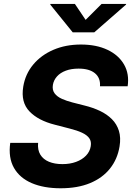

<svg xmlns="http://www.w3.org/2000/svg" viewBox="-20 -969 694 999"><path d="M295.3 10.6Q208.2 10.6 145.4 -16.1Q82.6 -42.9 52.6 -95.6Q22.6 -148.4 33.3 -225.8H178.3Q174.8 -189 189.9 -164.3Q204.9 -139.7 234.6 -127.4Q264.2 -115.1 304.6 -115.1Q344.4 -115.1 376 -126.8Q407.5 -138.4 427.6 -159.3Q447.6 -180.2 452.1 -207.9Q456.4 -233 444.5 -249.7Q432.6 -266.5 406.7 -278.5Q380.7 -290.6 342.1 -300.2L265.3 -320.1Q179.2 -341.7 133.5 -389.2Q87.7 -436.6 100.9 -517.8Q111.5 -583.5 152.7 -632.9Q193.9 -682.3 257.8 -709.8Q321.8 -737.3 401 -737.3Q481.3 -737.3 539.3 -709.8Q597.3 -682.3 625.5 -633.3Q653.6 -584.3 644.2 -520.2H500.3Q503.3 -563.7 474 -587.9Q444.8 -612 388.8 -612Q350.7 -612 322.2 -601.2Q293.7 -590.5 276.6 -571.4Q259.6 -552.3 255.3 -528.1Q250.8 -501.3 264 -483.5Q277.2 -465.8 302.1 -454.7Q326.9 -443.6 356.7 -436L419.5 -420Q463.4 -409.3 500.1 -391.9Q536.7 -374.5 562.3 -348.9Q587.8 -323.3 598.7 -288.2Q609.6 -253.2 602.1 -207.2Q591.3 -141 552.3 -92Q513.3 -43 448.6 -16.2Q384 10.6 295.3 10.6ZM369.6 -948.7 425.5 -865.6 508.7 -948.7H636.4L635.7 -945.1L470.6 -800.8H358.3L241.6 -945.1L242.3 -948.7Z"/></svg>

Font: Adwaita Sans
Style: Italic
Weight: 400
Italic angle: -9.39999°
Designer: Rasmus Andersson
Foundry: rsms
Version: Version 4.001;git-9221beed3